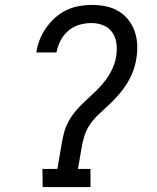

<svg xmlns="http://www.w3.org/2000/svg" viewBox="-20 -763 640 783"><path d="M154 0 153 -74H214L230 -168Q234 -194 240.5 -219.5Q247 -245 260.5 -269.5Q274 -294 292.5 -315Q311 -336 332 -355Q353 -374 373 -393.5Q393 -413 410 -435.5Q427 -458 438.5 -483Q450 -508 454 -534Q458 -560 455 -585Q452 -610 438.5 -630Q425 -650 402 -659.5Q379 -669 353 -669Q328 -669 303.5 -662Q279 -655 258.5 -637.5Q238 -620 226.5 -596.5Q215 -573 210 -549H128Q132 -575 141.5 -600Q151 -625 167 -648Q183 -671 204 -690Q225 -709 249.5 -721Q274 -733 301 -738Q328 -743 353 -743Q383 -743 410.5 -737.5Q438 -732 461.5 -718.5Q485 -705 502 -684Q519 -663 528.5 -637Q538 -611 539.5 -582Q541 -553 536 -524Q532 -498 522.5 -472.5Q513 -447 498.5 -423.5Q484 -400 465.5 -378.5Q447 -357 426.5 -337.5Q406 -318 385 -299Q364 -280 348 -257Q332 -234 324 -208Q316 -182 312 -156L298 -74H349V0Z"/></svg>

Font: Iosevka Etoile
Style: Italic
Weight: 400
Italic angle: -9°
Designer: Belleve Invis
Foundry: Belleve Invis
Version: Version 22.1.2; ttfautohint (v1.8.4)